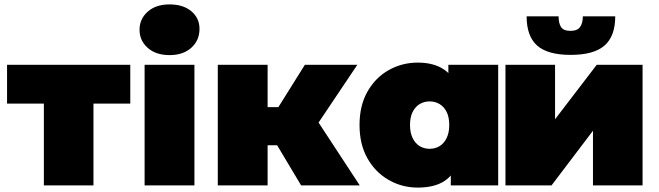

<svg xmlns="http://www.w3.org/2000/svg" viewBox="-20 -841 2988 871"><path d="M179 0V-419L228 -371H12V-547H571V-371H355L404 -419V0Z M636 0V-547H862V0ZM749 -591Q687 -591 650 -624Q613 -657 613 -706Q613 -755 650 -788Q687 -821 749 -821Q811 -821 848 -790Q885 -759 885 -710Q885 -658 848 -624.5Q811 -591 749 -591Z M1346 0 1196 -251 1378 -357 1612 0ZM968 0V-547H1194V0ZM1128 -182V-355H1332V-182ZM1401 -249 1189 -269 1363 -547H1601Z M1875 10Q1804 10 1743.5 -24.5Q1683 -59 1647 -122.5Q1611 -186 1611 -274Q1611 -362 1647 -425.5Q1683 -489 1743.5 -523Q1804 -557 1875 -557Q1947 -557 1993 -526.5Q2039 -496 2061 -433.5Q2083 -371 2083 -274Q2083 -176 2062.5 -113Q2042 -50 1996.5 -20Q1951 10 1875 10ZM1929 -166Q1954 -166 1974 -178Q1994 -190 2006 -214.5Q2018 -239 2018 -274Q2018 -310 2006 -333.5Q1994 -357 1974 -369Q1954 -381 1929 -381Q1904 -381 1884 -369Q1864 -357 1852 -333.5Q1840 -310 1840 -274Q1840 -239 1852 -214.5Q1864 -190 1884 -178Q1904 -166 1929 -166ZM2025 0V-74L2024 -274L2014 -474V-547H2240V0Z M2273 0V-547H2498V-300L2687 -547H2895V0H2670V-248L2482 0ZM2569 -592Q2464 -592 2416.5 -634.5Q2369 -677 2369 -767H2514Q2514 -736 2525 -718.5Q2536 -701 2568 -701Q2599 -701 2611.5 -718.5Q2624 -736 2624 -767H2771Q2771 -677 2722.5 -634.5Q2674 -592 2569 -592Z"/></svg>

Font: MOST Montserrat Black
Style: Regular
Weight: 900
Designer: Julieta Ulanovsky
Foundry: Julieta Ulanovsky
Version: Version 8.000;March 11, 2024;FontCreator 15.0.0.2926 64-bit